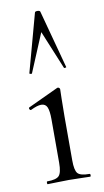

<svg xmlns="http://www.w3.org/2000/svg" viewBox="-84 -771 442 813"><g transform="rotate(-10 136.5 -365.0)"><path d="M53.4 0Q51.2 0 51.2 -6Q51.2 -12 53.4 -12Q92.4 -12 104.6 -25.3Q116.8 -38.6 116.8 -81V-268Q116.8 -303.4 109.9 -319.7Q103 -336 84.4 -336Q75.8 -336 64.7 -332.6Q53.6 -329.2 38.6 -321.8Q34.6 -320.8 32.1 -326.4Q29.6 -332 33.4 -333.8L162.8 -394.2Q165.6 -395.2 166.6 -395.2Q169.2 -395.2 172.2 -392.6Q175.2 -390 175.2 -386.8Q175.2 -378.8 174.2 -348Q173.2 -317.2 173.2 -269.2V-81Q173.2 -38.6 184.7 -25.3Q196.2 -12 236 -12Q239 -12 239 -6Q239 0 236 0Q218.4 0 194.8 -1Q171.2 -2 144.6 -2Q119 -2 95.4 -1Q71.8 0 53.4 0ZM216.4 -476Q218.4 -474 213 -472.5Q207.6 -471 206.4 -474L138.4 -638.8L69.4 -474Q68.4 -471 62.9 -472.5Q57.4 -474 58.4 -476L126.4 -725Q127.4 -730 137.4 -730Q147.4 -730 149.4 -725Z"/></g></svg>

Font: Cormorant Garamond Light
Style: Regular
Weight: 300
Designer: Christian Thalmann (Catharsis Fonts)
Foundry: Catharsis Fonts
Version: Version 4.001